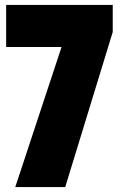

<svg xmlns="http://www.w3.org/2000/svg" viewBox="-20 -760 506 780"><path d="M42 0 230 -569H5V-740H438V-630L245 0Z"/></svg>

Font: Encode Sans Cnd Black
Style: Regular
Weight: 900
Width: 3
Designer: Multiple Designers
Foundry: Impallari Type
Version: Version 3.002; ttfautohint (v1.8.3) -l 8 -r 50 -G 200 -x 14 